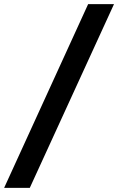

<svg xmlns="http://www.w3.org/2000/svg" viewBox="-70 -797 571 928"><path d="M-50 111 356 -777H481L74 111Z"/></svg>

Font: Rethink Sans
Style: Bold Italic
Weight: 700
Italic angle: -10°
Designer: The Rethink Sans project authors (Hans Thiessen). DM Sans designed by Colophon Foundry.
Foundry: Rethink Communications LLC
Version: Version 1.001